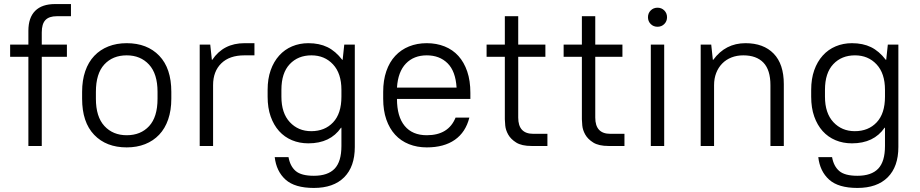

<svg xmlns="http://www.w3.org/2000/svg" viewBox="-20 -720 4536 947"><path d="M120 -440H30V-500H120V-568Q120 -633 153.5 -666.5Q187 -700 252 -700H330V-640H260Q222 -640 204 -621Q186 -602 186 -560V-500H310V-440H186V0H120Z M605 7Q504 7 444.5 -55Q385 -117 385 -233V-267Q385 -324 400.5 -369Q416 -414 445 -444.5Q474 -475 514.5 -491Q555 -507 605 -507Q706 -507 765.5 -445Q825 -383 825 -267V-233Q825 -176 809.5 -131Q794 -86 765 -55.5Q736 -25 695.5 -9Q655 7 605 7ZM605 -53Q674 -53 715.5 -98Q757 -143 757 -233V-267Q757 -356 715 -401.5Q673 -447 605 -447Q536 -447 494.5 -402Q453 -357 453 -267V-233Q453 -144 495 -98.5Q537 -53 605 -53Z M965 -500H1017L1025 -425H1027Q1082 -507 1186 -507H1235V-447H1185Q1112 -447 1071.5 -407.5Q1031 -368 1031 -300V0H965Z M1501 -13Q1457 -13 1420 -28.5Q1383 -44 1356.5 -73.5Q1330 -103 1315 -145.5Q1300 -188 1300 -243V-277Q1300 -331 1315 -373.5Q1330 -416 1357 -446Q1384 -476 1421 -491.5Q1458 -507 1501 -507Q1555 -507 1595 -487.5Q1635 -468 1668 -425H1670L1678 -500H1730V5Q1730 102 1677.5 154.5Q1625 207 1528 207Q1434 207 1388.5 166Q1343 125 1335 55H1403Q1411 100 1438.5 123.5Q1466 147 1528 147Q1597 147 1630.5 112Q1664 77 1664 0V-90H1662Q1609 -13 1501 -13ZM1515 -73Q1582 -73 1623 -116.5Q1664 -160 1664 -243V-277Q1664 -358 1622.5 -402.5Q1581 -447 1516 -447Q1450 -447 1409 -403.5Q1368 -360 1368 -277V-243Q1368 -162 1409.5 -117.5Q1451 -73 1515 -73Z M2085 7Q2037 7 1997 -9Q1957 -25 1929 -55.5Q1901 -86 1885.5 -130.5Q1870 -175 1870 -233V-267Q1870 -324 1885.5 -369Q1901 -414 1929.5 -444.5Q1958 -475 1997.5 -491Q2037 -507 2085 -507Q2133 -507 2173 -491Q2213 -475 2241 -444Q2269 -413 2284.5 -367.5Q2300 -322 2300 -262V-232H1938Q1938 -145 1976 -99Q2014 -53 2085 -53Q2192 -53 2227 -140H2295Q2277 -68 2223.5 -30.5Q2170 7 2085 7ZM2085 -447Q2021 -447 1982 -406.5Q1943 -366 1938 -288H2232Q2227 -369 2187.5 -408Q2148 -447 2085 -447Z M2602 0Q2553 0 2526 -17Q2499 -34 2486.5 -56.5Q2474 -79 2472 -101Q2470 -123 2470 -132V-440H2380V-500H2470V-640H2536V-500H2670V-440H2536V-140Q2536 -60 2610 -60H2680V0H2602Z M2982 0Q2933 0 2906 -17Q2879 -34 2866.5 -56.5Q2854 -79 2852 -101Q2850 -123 2850 -132V-440H2760V-500H2850V-640H2916V-500H3050V-440H2916V-140Q2916 -60 2990 -60H3060V0H2982Z M3190 -500H3256V0H3190ZM3223 -588Q3203 -588 3189.5 -601.5Q3176 -615 3176 -635Q3176 -655 3189.5 -668.5Q3203 -682 3223 -682Q3243 -682 3256.5 -668.5Q3270 -655 3270 -635Q3270 -615 3256.5 -601.5Q3243 -588 3223 -588Z M3436 -500H3488L3496 -425H3498Q3558 -507 3657 -507Q3746 -507 3796 -455.5Q3846 -404 3846 -305V0H3780V-300Q3780 -375 3745.5 -411Q3711 -447 3646 -447Q3614 -447 3587.5 -436.5Q3561 -426 3542 -406.5Q3523 -387 3512.5 -360Q3502 -333 3502 -300V0H3436Z M4182 -13Q4138 -13 4101 -28.5Q4064 -44 4037.5 -73.5Q4011 -103 3996 -145.5Q3981 -188 3981 -243V-277Q3981 -331 3996 -373.5Q4011 -416 4038 -446Q4065 -476 4102 -491.5Q4139 -507 4182 -507Q4236 -507 4276 -487.5Q4316 -468 4349 -425H4351L4359 -500H4411V5Q4411 102 4358.5 154.5Q4306 207 4209 207Q4115 207 4069.5 166Q4024 125 4016 55H4084Q4092 100 4119.5 123.5Q4147 147 4209 147Q4278 147 4311.5 112Q4345 77 4345 0V-90H4343Q4290 -13 4182 -13ZM4196 -73Q4263 -73 4304 -116.5Q4345 -160 4345 -243V-277Q4345 -358 4303.5 -402.5Q4262 -447 4197 -447Q4131 -447 4090 -403.5Q4049 -360 4049 -277V-243Q4049 -162 4090.5 -117.5Q4132 -73 4196 -73Z"/></svg>

Font: PT Root UI
Style: Regular
Weight: 400
Designer: Vitaly Kuzmin
Foundry: ParaType Ltd.
Version: Version 2.001G